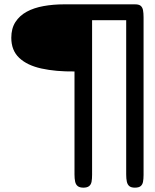

<svg xmlns="http://www.w3.org/2000/svg" viewBox="-20 -619 714 884"><path d="M364 245Q347 245 338 238Q329 231 326 217.5Q323 204 323 184V-290Q237 -289 171 -303.5Q105 -318 68.5 -352.5Q32 -387 32 -445Q32 -488 51 -517.5Q70 -547 103 -565Q136 -583 180.5 -591Q225 -599 274 -599H602Q620 -599 628 -592Q636 -585 638.5 -572Q641 -559 641 -539V186Q641 205 638.5 218Q636 231 627.5 238Q619 245 601 245Q584 245 575.5 238Q567 231 564 217.5Q561 204 561 184V-526H404V186Q404 205 401.5 218Q399 231 390 238Q381 245 364 245Z"/></svg>

Font: Fredoka Expanded
Style: Regular
Weight: 400
Width: 7
Designer: Ben Nathan
Foundry: Milena B. Brandão, Ben Nathan
Version: Version 2.001